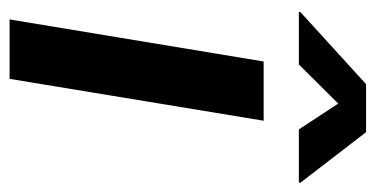

<svg xmlns="http://www.w3.org/2000/svg" viewBox="-216 -586 801 410"><g transform="rotate(90 185.0 -380.5)"><path d="M21 0 110.8 -542.5H237.3L147.9 0ZM117.2 -617.7H4.9L5.4 -621.1L159.2 -761.2H261.7L369.6 -621.1L369.1 -617.7H255.9L200.7 -701.7Z"/></g></svg>

Font: Inter 16pt SemiBold
Style: Italic
Weight: 600
Italic angle: -9.3988°
Version: Version 4.001;git-66647c0bb